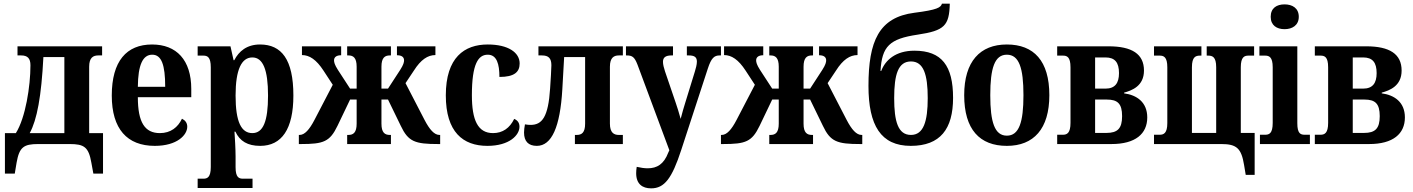

<svg xmlns="http://www.w3.org/2000/svg" viewBox="-20 -790 7750 1053"><path d="M7 162H61L71 102C86 16 111 0 190 0H362C441 0 466 16 481 102L492 162H545V-60H469V-424C469 -474 491 -486 519 -486H540V-536H76V-486H96C131 -486 147 -470 147 -432C147 -317 120 -144 67 -60H7ZM143 -60C183 -133 207 -262 218 -477H333V-60Z M829 10C952 10 1007 -50 1007 -95C1007 -116 996 -130 978 -139C956 -92 916 -60 857 -60C774 -60 736 -119 736 -257H1029V-302C1029 -461 948 -546 814 -546C674 -546 593 -455 593 -266C593 -83 677 10 829 10ZM886 -314H736C737 -434 763 -490 815 -490C866 -490 886 -434 886 -314Z M1064 241H1365V190H1313C1291 190 1272 184 1272 127V68C1272 27 1268 -37 1266 -68H1271C1295 -16 1338 10 1407 10C1525 10 1589 -82 1589 -266C1589 -464 1524 -546 1406 -546C1334 -546 1290 -509 1265 -460H1261L1244 -536H1064V-485H1095C1117 -485 1136 -478 1136 -421V126C1136 184 1116 190 1095 190H1064ZM1364 -60C1304 -60 1272 -120 1272 -266C1272 -409 1305 -475 1364 -475C1422 -475 1450 -408 1450 -266C1450 -124 1423 -60 1364 -60Z M1619 0H1631C1755 0 1789 -13 1831 -100L1900 -244H1936V-112C1936 -62 1917 -50 1891 -50H1884V0H2124V-50H2118C2091 -50 2072 -62 2072 -112V-244H2108L2178 -100C2219 -13 2256 0 2383 0H2394V-50H2390C2362 -50 2336 -79 2308 -133L2204 -334L2250 -403C2288 -463 2326 -488 2368 -488V-536H2157V-487C2183 -487 2196 -477 2196 -459C2196 -449 2193 -435 2175 -407L2108 -304H2072V-424C2072 -474 2091 -486 2118 -486H2124V-536H1884V-486H1891C1917 -486 1936 -474 1936 -424V-304H1900L1833 -407C1815 -435 1812 -449 1812 -459C1812 -477 1826 -487 1851 -487V-536H1636V-488C1677 -488 1715 -463 1754 -403L1805 -325L1705 -133C1677 -79 1651 -50 1623 -50H1619Z M2653 10C2774 10 2829 -49 2829 -95C2829 -116 2819 -130 2800 -138C2776 -88 2737 -60 2684 -60C2600 -60 2568 -132 2568 -268C2568 -440 2603 -490 2655 -490C2705 -490 2719 -438 2719 -368C2801 -368 2830 -395 2830 -442C2830 -502 2767 -546 2655 -546C2527 -546 2425 -475 2425 -267C2425 -66 2519 10 2653 10Z M2924 10C3006 10 3052 -94 3064 -300L3074 -477H3189V-112C3189 -62 3170 -50 3143 -50H3133V0H3396V-50H3374C3347 -50 3325 -62 3325 -112V-424C3325 -474 3347 -486 3374 -486H3396V-536H2933V-486H2952C2988 -486 3004 -471 3004 -432C3004 -415 3000 -348 2997 -305C2987 -148 2953 -105 2890 -105C2881 -105 2870 -106 2859 -108C2856 -91 2854 -76 2854 -63C2854 -15 2878 10 2924 10Z M3551 243C3624 243 3665 189 3716 33L3862 -414C3881 -472 3897 -486 3927 -486H3934V-536H3747V-486H3757C3787 -486 3802 -478 3802 -452C3802 -436 3796 -414 3791 -398L3738 -226C3729 -197 3723 -177 3713 -138C3702 -177 3696 -197 3686 -226L3627 -399C3621 -418 3616 -436 3616 -451C3616 -473 3628 -486 3663 -486H3671V-536H3413V-486H3417C3448 -486 3460 -477 3476 -436L3651 34L3645 47C3621 110 3584 133 3532 133C3514 133 3494 130 3472 125C3470 137 3469 149 3469 160C3469 220 3504 243 3551 243Z M3934 0H3946C4070 0 4104 -13 4146 -100L4215 -244H4251V-112C4251 -62 4232 -50 4206 -50H4199V0H4439V-50H4433C4406 -50 4387 -62 4387 -112V-244H4423L4493 -100C4534 -13 4571 0 4698 0H4709V-50H4705C4677 -50 4651 -79 4623 -133L4519 -334L4565 -403C4603 -463 4641 -488 4683 -488V-536H4472V-487C4498 -487 4511 -477 4511 -459C4511 -449 4508 -435 4490 -407L4423 -304H4387V-424C4387 -474 4406 -486 4433 -486H4439V-536H4199V-486H4206C4232 -486 4251 -474 4251 -424V-304H4215L4148 -407C4130 -435 4127 -449 4127 -459C4127 -477 4141 -487 4166 -487V-536H3951V-488C3992 -488 4030 -463 4069 -403L4120 -325L4020 -133C3992 -79 3966 -50 3938 -50H3934Z M4975 10C5137 10 5207 -83 5207 -253C5207 -429 5145 -512 4995 -512C4892 -512 4835 -460 4813 -401H4809C4817 -536 4858 -577 5013 -600C5160 -622 5186 -649 5189 -770H5146C5140 -749 5121 -736 4995 -720C4800 -695 4743 -564 4743 -319C4743 -102 4811 10 4975 10ZM4976 -50C4905 -50 4884 -124 4884 -252C4884 -382 4906 -453 4976 -453C5045 -453 5068 -382 5068 -252C5068 -124 5045 -50 4976 -50Z M5502 10C5649 10 5735 -83 5735 -268C5735 -456 5650 -546 5502 -546C5355 -546 5268 -453 5268 -268C5268 -80 5353 10 5502 10ZM5502 -46C5435 -46 5411 -120 5411 -268C5411 -417 5435 -490 5502 -490C5569 -490 5593 -417 5593 -268C5593 -120 5569 -46 5502 -46Z M5778 0H6076C6207 0 6272 -56 6272 -146C6272 -230 6214 -269 6145 -278V-282C6188 -294 6254 -318 6254 -403C6254 -494 6188 -536 6060 -536H5778V-485H5809C5831 -485 5851 -479 5851 -421V-116C5851 -59 5831 -51 5809 -51H5778ZM5986 -304V-475H6043C6095 -475 6117 -447 6117 -389C6117 -334 6095 -304 6043 -304ZM5986 -61V-244H6050C6109 -244 6134 -222 6134 -153C6134 -85 6109 -61 6048 -61Z M6812 169H6861V-61H6785V-421C6785 -478 6805 -485 6827 -485H6858V-536H6598V-485H6605C6629 -485 6650 -479 6650 -421V-61H6517V-421C6517 -479 6538 -485 6562 -485H6569V-536H6309V-485H6340C6362 -485 6382 -478 6382 -421V-115C6382 -59 6362 -51 6340 -51H6309V0H6678C6762 0 6788 23 6803 115Z M7025 -630C7067 -630 7103 -651 7103 -698C7103 -746 7067 -766 7025 -766C6982 -766 6949 -746 6949 -698C6949 -651 6982 -630 7025 -630ZM6890 0H7164V-51H7136C7113 -51 7095 -57 7095 -114V-536H6887V-485H6918C6940 -485 6960 -478 6960 -421V-116C6960 -57 6940 -51 6918 -51H6890Z M7191 0H7489C7620 0 7685 -56 7685 -146C7685 -230 7627 -269 7558 -278V-282C7601 -294 7667 -318 7667 -403C7667 -494 7601 -536 7473 -536H7191V-485H7222C7244 -485 7264 -479 7264 -421V-116C7264 -59 7244 -51 7222 -51H7191ZM7399 -304V-475H7456C7508 -475 7530 -447 7530 -389C7530 -334 7508 -304 7456 -304ZM7399 -61V-244H7463C7522 -244 7547 -222 7547 -153C7547 -85 7522 -61 7461 -61Z"/></svg>

Font: Noto Serif Condensed
Style: Bold
Weight: 700
Width: 3
Designer: Monotype Design Team
Foundry: Monotype Imaging Inc.
Version: Version 2.015